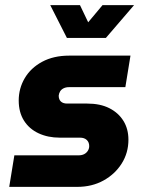

<svg xmlns="http://www.w3.org/2000/svg" viewBox="-20 -730 570 749"><path d="M16 -1 36 -124H286Q299 -124 308 -128.5Q317 -133 322.5 -141.5Q328 -150 328 -160Q328 -175 318.5 -184Q309 -193 292 -193H213Q167 -193 130.5 -210Q94 -227 73.5 -259.5Q53 -292 53 -338Q53 -385 76.5 -425Q100 -465 144.5 -489Q189 -513 250 -513H489L469 -390H249Q237 -390 228 -385.5Q219 -381 214.5 -373.5Q210 -366 209 -357Q209 -342 217.5 -334Q226 -326 242 -326H320Q371 -326 406.5 -308Q442 -290 461.5 -258.5Q481 -227 481 -185Q481 -134 455 -92.5Q429 -51 384 -26Q339 -1 281 -1ZM241 -582 176 -710H292L324 -643L380 -710H503L393 -582Z"/></svg>

Font: MuseoModerno
Style: Bold Italic
Weight: 700
Italic angle: -9°
Designer: Pablo Cosgaya, Héctor Gatti, Marcela Romero, and the Authors of The MuseoModerno Project.
Foundry: Omnibus-Type Team
Version: Version 1.003